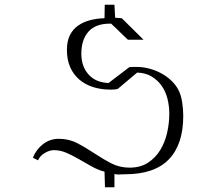

<svg xmlns="http://www.w3.org/2000/svg" viewBox="-20 -782 915 812"><path d="M464 10H424L422 -56Q395 -63 368 -78Q341 -93 314.5 -108.5Q288 -124 261.5 -135.5Q235 -147 208 -147Q189 -147 168.5 -134.5Q148 -122 141 -104L119 -115Q133 -150 162 -172.5Q191 -195 229 -195Q272 -195 308 -176Q335 -162 361 -145L396 -123Q422 -106 449 -92Q485 -73 528 -73Q574 -73 606 -94Q638 -115 658 -148Q678 -181 687 -221.5Q696 -262 696 -301Q696 -333 688.5 -363.5Q681 -394 664.5 -418Q648 -442 622 -458Q596 -474 560 -475L478 -406Q470 -404 463 -403.5Q456 -403 448 -403Q408 -403 374.5 -413.5Q341 -424 316 -445Q291 -466 277 -497.5Q263 -529 263 -571Q263 -608 275.5 -633Q288 -658 310 -673.5Q332 -689 360.5 -696.5Q389 -704 422 -705L423 -762H464L467 -707L495 -705L587 -614H521Q512 -623 503 -631L468 -665Q459 -674 450 -682H445Q384 -682 354 -648Q324 -614 324 -555Q324 -501 354.5 -467Q385 -433 439 -431L527 -498Q535 -499 543 -499Q551 -499 559 -499Q583 -499 609 -492.5Q635 -486 659 -473.5Q683 -461 702.5 -443Q722 -425 734 -403Q746 -380 750.5 -349Q755 -318 755 -292Q755 -171 694 -108Q633 -45 509 -45Q498 -45 491 -44.5Q484 -44 482 -44Q473 -44 464 -46Z"/></svg>

Font: Milkman
Style: Regular
Weight: 300
Designer: Giulia Boggio / Martin Desinde
Version: Version 1.000